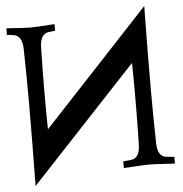

<svg xmlns="http://www.w3.org/2000/svg" viewBox="-57 -838 902 945"><g transform="rotate(-5 394.5 -366.0)"><path d="M606 -510.3 80.6 51.8Q84 -191.9 84 -366.2Q84 -501.5 81.1 -625.5Q79.6 -692.9 35.6 -697.8L4.9 -701.2V-733.9Q100.1 -727.5 124 -727.5Q148.4 -727.5 242.7 -733.9V-701.2L212.4 -697.8Q168.5 -692.9 167 -625.5Q164.1 -501.5 164.1 -402.8Q164.1 -267.6 165.5 -221.2Q260.7 -322.8 447.5 -523.4Q634.3 -724.1 690.4 -784.2Q687 -540.5 687 -366.2Q687 -231 689.9 -106.9Q691.4 -38.6 735.8 -35.2Q739.3 -35.2 754.6 -33.7Q770 -32.2 773.4 -31.7V1.5Q669.9 -4.9 647 -4.9Q624.5 -4.9 521 1.5V-31.7L559.1 -35.2H558.6Q603 -38.6 604.5 -106.9Q607.4 -231 607.4 -329.1Q607.4 -463.9 606 -510.3Z"/></g></svg>

Font: Flanker
Style: Bold
Weight: 700
Designer: Flanker
Foundry: Flanker
Version: Version 2.021